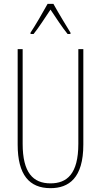

<svg xmlns="http://www.w3.org/2000/svg" viewBox="-20 -970 526 1000"><path d="M258 -950H228C204 -906 160 -831 139 -800V-793H155C182 -826 218 -883 243 -920C270 -880 304 -827 332 -793H347V-800C335 -819 284 -903 258 -950ZM414 -217V-714H388V-221C388 -63 328 -15 243 -15C152 -15 98 -71 98 -221V-714H72V-217C72 -59 133 10 243 10C338 10 414 -42 414 -217Z"/></svg>

Font: Noto Sans Malayalam ExtraCondensed Thin
Style: Regular
Weight: 100
Width: 2
Designer: Jelle Bosma - Monotype Design Team
Foundry: Monotype Imaging Inc.
Version: Version 2.104